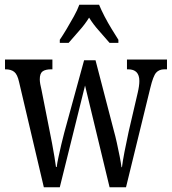

<svg xmlns="http://www.w3.org/2000/svg" viewBox="-20 -786 721 806"><path d="M60 -442Q53 -474 39.5 -484.5Q26 -495 3 -495H1V-536H200V-495H195Q171 -495 159 -486.5Q147 -478 147 -453Q147 -445 149 -433Q151 -421 154 -410L188 -238Q193 -214 198.5 -184.5Q204 -155 208.5 -128Q213 -101 215 -85H218Q220 -101 225.5 -126.5Q231 -152 237.5 -180Q244 -208 250 -230L333 -533H381L458 -237Q464 -216 470.5 -186.5Q477 -157 482.5 -129Q488 -101 490 -84H492Q495 -109 502.5 -148Q510 -187 520 -233L558 -396Q565 -426 565 -446Q565 -495 518 -495H513V-536H681V-495H670Q648 -495 635.5 -481Q623 -467 611 -417L509 0H440L337 -427L231 0H164ZM231 -619Q244 -638 259.5 -664Q275 -690 290 -717Q305 -744 313 -766H396Q405 -744 419 -717Q433 -690 449 -664Q465 -638 477 -619V-606H440Q419 -631 395.5 -657Q372 -683 354 -712Q336 -683 312.5 -657Q289 -631 268 -606H231Z"/></svg>

Font: Noto Serif Lao ExtraCondensed
Style: Regular
Weight: 400
Width: 2
Designer: Monotype Design Team
Foundry: Monotype Imaging Inc.
Version: Version 2.003; ttfautohint (v1.8.4.7-5d5b)